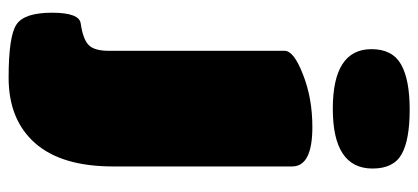

<svg xmlns="http://www.w3.org/2000/svg" viewBox="-285 -540 980 450"><g transform="rotate(90 205.0 -315.0)"><path d="M35.2 -14.2Q71.8 -19.5 85.4 -32.7Q99.1 -45.9 99.1 -80.1V-492.2Q99.1 -513.7 154.8 -535.2Q210 -557.1 277.8 -557.1Q370.1 -557.1 370.1 -509.8V-89.8Q370.1 30.8 315.4 92.8Q260.7 154.8 162.1 154.8Q64 154.8 37.1 136.2Q9.8 117.7 9.8 53.2Q9.8 -11.2 35.2 -14.2ZM95.2 -695.8Q95.2 -744.6 130.9 -764.9Q166.5 -785.2 236.8 -785.2Q307.6 -785.2 341.3 -766.4Q375 -747.6 375 -698.2Q375 -605 234.9 -605Q95.2 -605 95.2 -695.8Z"/></g></svg>

Font: GGS TheRock Black
Style: Regular
Weight: 900
Designer: Rodrigo Fuenzalida (2012); Goodgame Studios (2014)
Foundry: Rodrigo Fuenzalida,2012;  GGS,2014
Version: Version 1.002 | FøM Mod